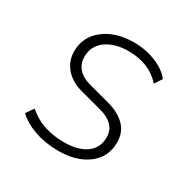

<svg xmlns="http://www.w3.org/2000/svg" viewBox="-120 -606 721 728"><g transform="rotate(30 240.5 -242.0)"><path d="M223 8Q167 8 119.5 -8.5Q72 -25 43 -53L66 -86Q101 -56 140.5 -43.5Q180 -31 226 -31Q286 -31 321.5 -56Q357 -81 357 -128Q357 -158 337.5 -178Q318 -198 283 -207L186 -233Q141 -245 114 -276Q87 -307 87 -350Q87 -413 137.5 -452.5Q188 -492 268 -492Q319 -492 363.5 -474Q408 -456 431 -426L410 -394Q357 -453 267 -453Q206 -453 168.5 -425.5Q131 -398 131 -351Q131 -322 148.5 -301Q166 -280 202 -270L299 -244Q346 -231 373.5 -203Q401 -175 401 -131Q401 -67 352 -29.5Q303 8 223 8Z"/></g></svg>

Font: Nunito Sans ExtraLight
Style: Italic
Weight: 200
Italic angle: -9°
Designer: Vernon Adams
Foundry: Vernon Adams
Version: Version 3.006; ttfautohint (v1.8.3)